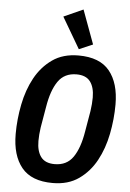

<svg xmlns="http://www.w3.org/2000/svg" viewBox="-63 -1014 726 1072"><g transform="rotate(5 300.0 -478.0)"><path d="M252 -919 361 -968 431 -778 354 -745ZM273 12Q154 12 99 -55.5Q44 -123 44 -243Q44 -325 60.5 -408.5Q77 -492 113.5 -559Q150 -626 209.5 -668Q269 -710 356 -710Q475 -710 530 -642.5Q585 -575 585 -455Q585 -373 568.5 -289.5Q552 -206 515.5 -139Q479 -72 419.5 -30Q360 12 273 12ZM275 -94Q343 -94 378.5 -145.5Q414 -197 429 -290L449 -407Q455 -447 455 -483Q455 -540 431 -572Q407 -604 354 -604Q286 -604 250.5 -552.5Q215 -501 200 -408L180 -291Q174 -250 174 -215Q174 -158 198 -126Q222 -94 275 -94Z"/></g></svg>

Font: IBM Plex Mono SemiBold
Style: Italic
Weight: 600
Italic angle: -9°
Monospace: yes
Designer: Mike Abbink, Paul van der Laan, Pieter van Rosmalen
Foundry: Bold Monday
Version: Version 2.3